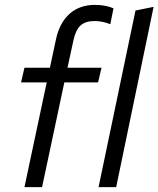

<svg xmlns="http://www.w3.org/2000/svg" viewBox="-20 -765 648 785"><path d="M80 0 171 -428H66L80 -488H184L209 -605Q224 -673 265 -709Q306 -745 368 -745Q390 -745 409 -741.5Q428 -738 444 -731L431 -666Q399 -679 366 -679Q329 -679 309 -660.5Q289 -642 280 -599L256 -488H395L381 -428H243L152 0ZM383 0 534 -722 608 -737 455 0Z"/></svg>

Font: Red Hat Text
Style: Italic
Weight: 300
Italic angle: -12°
Designer: Pentagram, MCKL
Foundry: Pentagram, MCKL
Version: Version 1.023